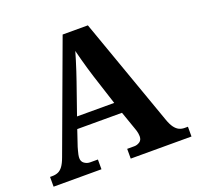

<svg xmlns="http://www.w3.org/2000/svg" viewBox="-125 -847 1003 980"><g transform="rotate(-20 376.5 -357.0)"><path d="M4 0V-53H16Q34 -53 48 -59Q62 -65 73.5 -80.5Q85 -96 96 -126L313 -714H450L659 -125Q669 -97 680.5 -81.5Q692 -66 705.5 -59.5Q719 -53 735 -53H753V0H423V-53H462Q477 -53 491 -62Q505 -71 505 -92Q505 -100 503.5 -108Q502 -116 500 -123Q498 -130 496 -135L461 -235H218L189 -149Q187 -141 184 -131Q181 -121 179 -110.5Q177 -100 177 -92Q177 -73 191 -63Q205 -53 222 -53H264V0ZM239 -296H441L388 -460Q381 -483 373 -509.5Q365 -536 358 -563Q351 -590 345 -613Q339 -592 331 -566Q323 -540 314.5 -514Q306 -488 298 -465Z"/></g></svg>

Font: Noto Serif Tamil
Style: Italic
Weight: 400
Italic angle: -12°
Designer: Indian Type Foundry, Tom Grace, and the Monotype Design Team
Foundry: Monotype Imaging Inc.
Version: Version 2.003